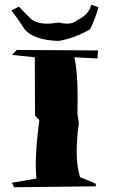

<svg xmlns="http://www.w3.org/2000/svg" viewBox="-20 -862 477 811"><path d="M40 -71 30 -90 134 -108Q131 -133 131 -166Q131 -239 146 -354L128 -374L127 -620L30 -630L51 -651L394 -649L392 -615L294 -620Q308 -561 308 -449L307 -382L313 -342Q304 -275 304 -223Q304 -157 318 -114L383 -87L386 -75ZM227 -689Q119 -693 83 -740Q54 -785 28 -818L60 -834Q86 -806 112 -781Q137 -762 180 -762Q202 -762 229 -767Q248 -762 263 -762Q289 -762 305 -776Q357 -801 365 -842L396 -832Q380 -775 360 -738Q295 -700 227 -689Z"/></svg>

Font: Xiangcui Kesong Xiangcui Kesong
Style: Regular
Weight: 400
Version: Version 1.501;March 28, 2024;FontCreator 14.0.0.2814 64-bit